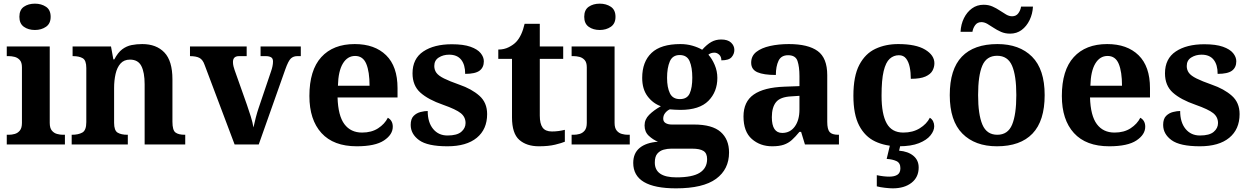

<svg xmlns="http://www.w3.org/2000/svg" viewBox="-20 -790 6839 1050"><path d="M171 -626Q135 -626 110.5 -643.5Q86 -661 86 -698Q86 -736 110.5 -753Q135 -770 171 -770Q206 -770 231.5 -753Q257 -736 257 -698Q257 -661 231.5 -643.5Q206 -626 171 -626ZM17 0V-53H29Q44 -53 60.5 -57.5Q77 -62 88.5 -76Q100 -90 100 -118V-422Q100 -449 88 -462Q76 -475 59.5 -479Q43 -483 29 -483H17V-536H252V-118Q252 -90 263.5 -76Q275 -62 292 -57.5Q309 -53 323 -53H335V0Z M372 0V-53H374Q408 -53 430 -65Q452 -77 452 -122V-418Q452 -460 432.5 -471.5Q413 -483 380 -483H377V-536H587L600 -465H605Q625 -503 648.5 -520.5Q672 -538 699.5 -543.5Q727 -549 758 -549Q835 -549 879 -503Q923 -457 923 -356V-124Q923 -78 939.5 -65.5Q956 -53 990 -53H993V0H771V-329Q771 -394 753 -429Q735 -464 691 -464Q658 -464 639 -442.5Q620 -421 612 -385.5Q604 -350 604 -309V-118Q604 -76 623.5 -64.5Q643 -53 676 -53H679V0Z M1099 -435Q1089 -464 1070.5 -473.5Q1052 -483 1019 -483V-536H1329V-483H1287Q1254 -483 1254 -451Q1254 -439 1257 -427Q1260 -415 1263 -407L1330 -218Q1341 -187 1351.5 -153Q1362 -119 1366 -93Q1371 -117 1379 -147.5Q1387 -178 1394 -198L1462 -399Q1467 -413 1470 -427Q1473 -441 1473 -454Q1473 -471 1462 -477Q1451 -483 1434 -483H1405V-536H1625V-483H1605Q1585 -483 1571 -470.5Q1557 -458 1540 -410L1395 0H1263Z M1931 10Q1804 10 1738 -62.5Q1672 -135 1672 -265Q1672 -406 1737 -477.5Q1802 -549 1920 -549Q2029 -549 2091.5 -488Q2154 -427 2154 -308V-257H1826Q1829 -157 1863.5 -111Q1898 -65 1960 -65Q2012 -65 2048 -88.5Q2084 -112 2101 -146Q2128 -131 2128 -97Q2128 -54 2080 -22Q2032 10 1931 10ZM2001 -321Q2001 -398 1983 -441Q1965 -484 1922 -484Q1880 -484 1855 -442.5Q1830 -401 1828 -321Z M2427 10Q2318 10 2272 -23.5Q2226 -57 2226 -107Q2226 -140 2242 -156Q2258 -172 2280 -177.5Q2302 -183 2319 -183Q2319 -121 2348.5 -85Q2378 -49 2427 -49Q2479 -49 2502.5 -69Q2526 -89 2526 -117Q2526 -150 2500 -171Q2474 -192 2403 -217Q2322 -245 2279 -283.5Q2236 -322 2236 -389Q2236 -469 2295 -508.5Q2354 -548 2451 -548Q2514 -548 2552.5 -534.5Q2591 -521 2608.5 -499.5Q2626 -478 2626 -455Q2626 -421 2602.5 -403.5Q2579 -386 2524 -386Q2524 -436 2502 -463.5Q2480 -491 2436 -491Q2404 -491 2379.5 -475.5Q2355 -460 2355 -429Q2355 -408 2366.5 -392Q2378 -376 2408 -361Q2438 -346 2492 -327Q2559 -304 2601.5 -266.5Q2644 -229 2644 -166Q2644 -83 2587.5 -36.5Q2531 10 2427 10Z M2927 10Q2860 10 2820 -25Q2780 -60 2780 -148V-468H2705V-519Q2737 -519 2762.5 -532Q2788 -545 2803 -561Q2834 -594 2849 -660H2932V-536H3060V-468H2932V-158Q2932 -113 2947.5 -92Q2963 -71 2998 -71Q3018 -71 3035.5 -73.5Q3053 -76 3069 -80V-15Q3053 -8 3016.5 1Q2980 10 2927 10Z M3260 -626Q3224 -626 3199.5 -643.5Q3175 -661 3175 -698Q3175 -736 3199.5 -753Q3224 -770 3260 -770Q3295 -770 3320.5 -753Q3346 -736 3346 -698Q3346 -661 3320.5 -643.5Q3295 -626 3260 -626ZM3106 0V-53H3118Q3133 -53 3149.5 -57.5Q3166 -62 3177.5 -76Q3189 -90 3189 -118V-422Q3189 -449 3177 -462Q3165 -475 3148.5 -479Q3132 -483 3118 -483H3106V-536H3341V-118Q3341 -90 3352.5 -76Q3364 -62 3381 -57.5Q3398 -53 3412 -53H3424V0Z M3677 240Q3443 240 3443 101Q3443 48 3478 19Q3513 -10 3578 -15Q3551 -26 3528 -47.5Q3505 -69 3505 -104Q3505 -137 3530 -162Q3555 -187 3594 -209Q3550 -225 3521 -264Q3492 -303 3492 -364Q3492 -452 3543 -500.5Q3594 -549 3701 -549Q3736 -549 3767 -540Q3798 -531 3820 -518Q3846 -547 3870 -560.5Q3894 -574 3924 -574Q3960 -574 3978 -557Q3996 -540 3996 -517Q3996 -495 3981 -477.5Q3966 -460 3925 -460Q3925 -480 3913 -491Q3901 -502 3887 -502Q3867 -502 3854 -491Q3874 -469 3888.5 -435Q3903 -401 3903 -364Q3903 -288 3854 -238.5Q3805 -189 3701 -189Q3690 -189 3671 -190Q3652 -191 3643 -192Q3629 -186 3618 -172.5Q3607 -159 3607 -141Q3607 -125 3620 -117Q3633 -109 3654 -109H3775Q3875 -109 3921 -68.5Q3967 -28 3967 44Q3967 136 3896 188Q3825 240 3677 240ZM3698 -248Q3738 -248 3752 -279.5Q3766 -311 3766 -365Q3766 -421 3751.5 -455Q3737 -489 3697 -489Q3658 -489 3643 -454Q3628 -419 3628 -364Q3628 -312 3643.5 -280Q3659 -248 3698 -248ZM3679 180Q3767 180 3807 154.5Q3847 129 3847 80Q3847 48 3827 35.5Q3807 23 3766 23H3650Q3630 23 3609.5 28.5Q3589 34 3575 50Q3561 66 3561 99Q3561 180 3679 180Z M4203 10Q4137 10 4091.5 -30Q4046 -70 4046 -153Q4046 -234 4102 -273Q4158 -312 4270 -316L4352 -319V-374Q4352 -424 4341.5 -456Q4331 -488 4290 -488Q4252 -488 4237.5 -457.5Q4223 -427 4223 -380Q4156 -380 4122 -395Q4088 -410 4088 -447Q4088 -484 4116 -506Q4144 -528 4191 -538.5Q4238 -549 4294 -549Q4399 -549 4451.5 -511Q4504 -473 4504 -379V-124Q4504 -83 4517 -68Q4530 -53 4564 -53H4568V0H4382L4361 -69H4352Q4330 -42 4310.5 -24.5Q4291 -7 4266 1.5Q4241 10 4203 10ZM4258 -63Q4301 -63 4326.5 -98Q4352 -133 4352 -191V-266L4307 -263Q4247 -260 4224 -231.5Q4201 -203 4201 -149Q4201 -63 4258 -63Z M4895 10Q4822 10 4766 -16.5Q4710 -43 4678.5 -103.5Q4647 -164 4647 -266Q4647 -374 4679.5 -435.5Q4712 -497 4767.5 -523Q4823 -549 4892 -549Q4989 -549 5039.5 -518.5Q5090 -488 5090 -444Q5090 -423 5079.5 -403.5Q5069 -384 5041 -371.5Q5013 -359 4961 -359Q4961 -394 4955 -423Q4949 -452 4935 -470Q4921 -488 4896 -488Q4867 -488 4845.5 -468.5Q4824 -449 4812.5 -401Q4801 -353 4801 -267Q4801 -166 4829 -115.5Q4857 -65 4920 -65Q4972 -65 5010 -88.5Q5048 -112 5065 -146Q5077 -139 5083 -126.5Q5089 -114 5089 -100Q5089 -75 5068.5 -49.5Q5048 -24 5005.5 -7Q4963 10 4895 10ZM4862 240Q4846 240 4819.5 237Q4793 234 4775 229V168Q4813 176 4843 176Q4872 176 4888 165.5Q4904 155 4904 130Q4904 101 4882.5 91Q4861 81 4829 79L4850 -9H4907L4897 34Q4946 38 4975 62Q5004 86 5004 126Q5004 179 4965 209.5Q4926 240 4862 240Z M5432 10Q5312 10 5243 -59.5Q5174 -129 5174 -270Q5174 -411 5240 -480Q5306 -549 5435 -549Q5555 -549 5624 -480Q5693 -411 5693 -270Q5693 -129 5626.5 -59.5Q5560 10 5432 10ZM5434 -53Q5492 -53 5515 -108.5Q5538 -164 5538 -270Q5538 -377 5514.5 -431Q5491 -485 5433 -485Q5375 -485 5352 -431Q5329 -377 5329 -270Q5329 -164 5352.5 -108.5Q5376 -53 5434 -53ZM5504 -606Q5477 -606 5455 -615.5Q5433 -625 5414.5 -637.5Q5396 -650 5379.5 -659.5Q5363 -669 5347 -669Q5325 -669 5313 -652.5Q5301 -636 5298 -616H5233Q5235 -657 5251.5 -690.5Q5268 -724 5295.5 -744Q5323 -764 5359 -764Q5386 -764 5407.5 -754.5Q5429 -745 5447.5 -732.5Q5466 -720 5482.5 -710.5Q5499 -701 5515 -701Q5537 -701 5549 -717.5Q5561 -734 5564 -754H5629Q5627 -714 5610.5 -680Q5594 -646 5567 -626Q5540 -606 5504 -606Z M6046 10Q5919 10 5853 -62.5Q5787 -135 5787 -265Q5787 -406 5852 -477.5Q5917 -549 6035 -549Q6144 -549 6206.5 -488Q6269 -427 6269 -308V-257H5941Q5944 -157 5978.5 -111Q6013 -65 6075 -65Q6127 -65 6163 -88.5Q6199 -112 6216 -146Q6243 -131 6243 -97Q6243 -54 6195 -22Q6147 10 6046 10ZM6116 -321Q6116 -398 6098 -441Q6080 -484 6037 -484Q5995 -484 5970 -442.5Q5945 -401 5943 -321Z M6542 10Q6433 10 6387 -23.5Q6341 -57 6341 -107Q6341 -140 6357 -156Q6373 -172 6395 -177.5Q6417 -183 6434 -183Q6434 -121 6463.5 -85Q6493 -49 6542 -49Q6594 -49 6617.5 -69Q6641 -89 6641 -117Q6641 -150 6615 -171Q6589 -192 6518 -217Q6437 -245 6394 -283.5Q6351 -322 6351 -389Q6351 -469 6410 -508.5Q6469 -548 6566 -548Q6629 -548 6667.5 -534.5Q6706 -521 6723.5 -499.5Q6741 -478 6741 -455Q6741 -421 6717.5 -403.5Q6694 -386 6639 -386Q6639 -436 6617 -463.5Q6595 -491 6551 -491Q6519 -491 6494.5 -475.5Q6470 -460 6470 -429Q6470 -408 6481.5 -392Q6493 -376 6523 -361Q6553 -346 6607 -327Q6674 -304 6716.5 -266.5Q6759 -229 6759 -166Q6759 -83 6702.5 -36.5Q6646 10 6542 10Z"/></svg>

Font: Noto Serif Bengali
Style: Bold
Weight: 700
Designer: Juan Bruce, Universal Thirst, Indian Type Foundry and the Monotype Design Team.
Foundry: Monotype Imaging Inc.
Version: Version 2.003; ttfautohint (v1.8.4.7-5d5b)